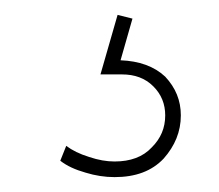

<svg xmlns="http://www.w3.org/2000/svg" viewBox="-20 -25 294 258"><path d="M158 0 138 -5 115 75H144C161 75 175 80 186 91C197 102 202 115 202 130C202 147 196 161 184 173C172 186 155 192 134 192C123 192 112 190 100 186C87 182 77 177 69 171L61 191C70 198 81 203 95 207C108 211 121 213 134 213C162 213 184 205 200 188C215 171 223 152 223 130C223 110 216 93 202 78C187 64 167 57 142 56Z"/></svg>

Font: Argentum Sans Thin
Style: Regular
Weight: 250
Designer: Julieta Ulanovsky
Foundry: Julieta Ulanovsky
Version: Version 5.001;February 15, 2019;FontCreator 11.5.0.2425 64-b